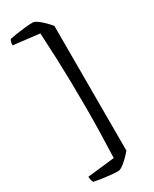

<svg xmlns="http://www.w3.org/2000/svg" viewBox="-244 -858 870 1086"><g transform="rotate(-30 191.0 -315.0)"><path d="M181 170Q159 170 131 167Q103 164 76 160Q49 156 29 152Q26 148 22.5 138Q19 128 19 113L196 93Q199 11 201 -71Q203 -153 203 -230Q203 -321 201.5 -401.5Q200 -482 197 -560.5Q194 -639 189 -725L19 -745Q19 -759 22.5 -769Q26 -779 29 -782Q49 -786 76 -790Q103 -794 131 -797Q159 -800 181 -800Q194 -800 212 -787Q230 -774 248 -756Q266 -738 279 -722V92Q266 108 248 126Q230 144 212 157Q194 170 181 170Z"/></g></svg>

Font: Texturina Medium 12pt Medium
Style: Regular
Weight: 500
Version: Version 1.002